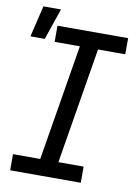

<svg xmlns="http://www.w3.org/2000/svg" viewBox="-90 -876 680 937"><g transform="rotate(10 250.0 -408.0)"><path d="M377 0H27V-80H162L257 -655H132V-735H482V-655H347L252 -80H377ZM11 -661 48 -816H135L82 -661Z"/></g></svg>

Font: Iosevka Medium
Style: Italic
Weight: 500
Italic angle: -9°
Monospace: yes
Designer: Belleve Invis
Foundry: Belleve Invis
Version: Version 32.5.0; ttfautohint (v1.8.4)